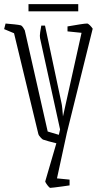

<svg xmlns="http://www.w3.org/2000/svg" viewBox="-36 -719 488 930"><path d="M172 -43Q168 -45 159.5 -54.5Q151 -64 150 -69L32 -558L-16 -578L-9 -605Q14 -603 34 -601Q54 -599 66 -596Q72 -592 76.5 -585Q81 -578 84 -572L195 -82L249 -66L255 -92L158 -534Q156 -544 158.5 -562Q161 -580 164 -595H182L262 -219Q264 -211 265.5 -195Q267 -179 269 -155L359 -560L291 -567V-591Q326 -597 351 -601Q376 -605 386 -605Q391 -605 399.5 -596.5Q408 -588 413 -580L288 -76L240 145L301 151V179Q287 181 266 184Q245 187 227.5 189Q210 191 207 191Q205 191 199 184.5Q193 178 188 170Q183 162 183 160L237 -25Q223 -28 200 -34.5Q177 -41 172 -43ZM102 -664V-699H343V-664Z"/></svg>

Font: Grenze Gotisch ExtraLight
Style: Regular
Weight: 200
Designer: Renata Polastri
Foundry: Omnibus-Type
Version: Version 1.001